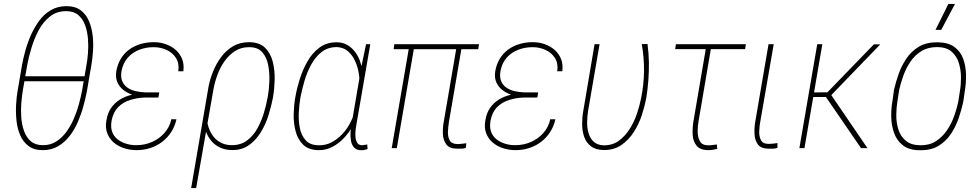

<svg xmlns="http://www.w3.org/2000/svg" viewBox="-20 -753 4981 976"><path d="M317.9 -721.7Q363.3 -721.7 390.9 -700.4Q418.5 -679.2 432.6 -645Q446.8 -610.8 451.2 -570.6Q455.6 -530.3 452.6 -491Q449.7 -451.7 444.3 -421.4L421.9 -290Q415.5 -255.9 404.5 -215.3Q393.6 -174.8 376.7 -135.3Q359.9 -95.7 334.7 -62.7Q309.6 -29.8 275.6 -9.8Q241.7 10.3 197.3 10.3Q151.9 10.3 124 -11.5Q96.2 -33.2 82 -66.9Q67.9 -100.6 63.7 -140.9Q59.6 -181.2 61.8 -220.5Q64 -259.8 69.3 -290L91.8 -421.4Q97.7 -455.1 108.9 -495.6Q120.1 -536.1 137.7 -575.7Q155.3 -615.2 179.9 -648.4Q204.6 -681.6 239 -701.7Q273.4 -721.7 317.9 -721.7ZM316.9 -696.3Q268.6 -696.8 233.4 -668.7Q198.2 -640.6 175.5 -597.2Q152.8 -553.7 138.9 -506.3Q125 -459 118.2 -421.4L108.4 -365.2H409.7L419.4 -421.4Q424.3 -447.3 427.2 -482.7Q430.2 -518.1 427.2 -555.4Q424.3 -592.8 412.8 -624.5Q401.4 -656.2 378.2 -676.3Q355 -696.3 316.9 -696.3ZM197.8 -15.1Q235.8 -14.6 265.9 -33.7Q295.9 -52.7 317.9 -83.3Q339.8 -113.8 355.7 -150.6Q371.6 -187.5 381.3 -224.1Q391.1 -260.7 397 -291L405.3 -339.8H104L95.7 -291Q91.3 -265.1 88.4 -229.2Q85.4 -193.4 88.1 -156.2Q90.8 -119.1 102.3 -86.9Q113.8 -54.7 136.7 -34.9Q159.7 -15.1 197.8 -15.1Z M716.3 -279.3H788.1L785.2 -257.3H718.8Q679.2 -256.3 642.6 -245.1Q606 -233.9 580.8 -208.5Q555.7 -183.1 547.4 -140.1Q541.5 -107.4 549.8 -84Q558.1 -60.5 576.9 -45.4Q595.7 -30.3 621.1 -22.5Q646.5 -14.6 674.3 -15.1Q714.8 -15.1 751.5 -30.8Q788.1 -46.4 814.9 -75.9Q841.8 -105.5 851.1 -147L877 -146.5Q869.1 -110.8 850.3 -81.8Q831.5 -52.7 804.7 -32.2Q777.8 -11.7 744.4 -0.7Q710.9 10.3 673.3 10.3Q639.2 9.8 609.1 -0.2Q579.1 -10.3 557.1 -29.5Q535.2 -48.8 524.7 -77.1Q514.2 -105.5 521 -141.6Q526.9 -178.7 545.2 -204.8Q563.5 -231 590.3 -247.3Q617.2 -263.7 649.7 -271.2Q682.1 -278.8 716.3 -279.3ZM785.6 -259.8H717.3Q689.5 -260.3 661.1 -268.6Q632.8 -276.9 610.6 -293Q588.4 -309.1 577.1 -333.7Q565.9 -358.4 571.3 -391.6Q577.6 -427.2 594.5 -454.8Q611.3 -482.4 636.7 -501Q662.1 -519.5 694.1 -529.1Q726.1 -538.6 761.7 -538.6Q794.4 -538.6 823.2 -528.3Q852.1 -518.1 873.8 -498.8Q895.5 -479.5 906 -452.4Q916.5 -425.3 912.1 -390.6H886.2Q892.1 -430.2 875 -457.5Q857.9 -484.9 827.1 -499Q796.4 -513.2 761.2 -513.2Q722.7 -513.2 688.5 -500.2Q654.3 -487.3 630.1 -460.4Q606 -433.6 598.1 -393.6Q592.3 -362.8 600.8 -341.6Q609.4 -320.3 627.7 -307.6Q646 -294.9 669.9 -289.6Q693.8 -284.2 720.2 -283.2H789.6Z M951.7 203.1 1040 -312Q1047.4 -350.6 1063.5 -390.4Q1079.6 -430.2 1104.7 -463.9Q1129.9 -497.6 1164.8 -518.1Q1199.7 -538.6 1246.1 -538.6Q1299.3 -538.1 1327.6 -510Q1356 -481.9 1366.7 -438.5Q1377.4 -395 1376.2 -348.4Q1375 -301.8 1368.7 -265.1L1367.2 -254.9Q1359.4 -214.4 1345.2 -168.5Q1331.1 -122.6 1306.6 -82Q1282.2 -41.5 1246.1 -15.6Q1210 10.3 1160.2 9.8Q1125.5 9.8 1098.6 -2.9Q1071.8 -15.6 1053.5 -37.6Q1035.2 -59.6 1025.9 -87.4Q1016.6 -115.2 1015.6 -146.5Q1018.1 -148.4 1020.5 -150.9Q1022.9 -153.3 1025.6 -155.8Q1028.3 -158.2 1030.8 -160.2Q1032.2 -121.1 1047.1 -88.1Q1062 -55.2 1090.1 -35.2Q1118.2 -15.1 1158.2 -15.1Q1203.6 -15.1 1235.4 -38.6Q1267.1 -62 1287.8 -99.4Q1308.6 -136.7 1321 -177.7Q1333.5 -218.8 1339.8 -254.9L1341.8 -265.1Q1347.2 -294.9 1349.1 -337.2Q1351.1 -379.4 1343.8 -419.9Q1336.4 -460.4 1313.5 -487.1Q1290.5 -513.7 1245.6 -513.2Q1205.1 -513.2 1174.3 -493.2Q1143.6 -473.1 1121.3 -441.7Q1099.1 -410.2 1085.4 -373Q1071.8 -335.9 1065.4 -300.8L977.1 203.1Z M1480.5 -255.4 1482.4 -265.1Q1489.3 -305.2 1504.2 -352.1Q1519 -398.9 1543.2 -441.4Q1567.4 -483.9 1603.8 -511Q1640.1 -538.1 1690.9 -538.1Q1721.7 -538.1 1744.4 -525.1Q1767.1 -512.2 1783.7 -490.7Q1800.3 -469.2 1809.8 -442.9Q1819.3 -416.5 1823.2 -388.9Q1827.1 -361.3 1825.2 -336.4L1798.8 -176.8Q1790.5 -144.5 1772.5 -111.8Q1754.4 -79.1 1728.5 -51.5Q1702.6 -23.9 1670.4 -6.8Q1638.2 10.3 1602.1 10.3Q1549.8 10.3 1521.7 -16.8Q1493.7 -43.9 1482.7 -85.9Q1471.7 -127.9 1472.9 -173.1Q1474.1 -218.3 1480.5 -255.4ZM1508.8 -265.1 1506.8 -255.4Q1501.5 -224.1 1499 -182.9Q1496.6 -141.6 1503.9 -103.3Q1511.2 -64.9 1534.2 -39.6Q1557.1 -14.2 1602.5 -14.6Q1637.2 -14.2 1666.5 -30Q1695.8 -45.9 1719.5 -70.8Q1743.2 -95.7 1759.3 -126.7Q1775.4 -157.7 1784.2 -188.5L1806.2 -318.4Q1809.1 -346.2 1804 -379.4Q1798.8 -412.6 1784.9 -443.1Q1771 -473.6 1747.8 -493.2Q1724.6 -512.7 1691.4 -513.7Q1646 -513.2 1614.7 -488.5Q1583.5 -463.9 1562 -424.8Q1540.5 -385.7 1528.1 -342.8Q1515.6 -299.8 1508.8 -265.1ZM1840.8 -528.3H1862.3L1792.5 -124.5Q1790 -113.3 1787.8 -95.5Q1785.6 -77.6 1786.9 -58.6Q1788.1 -39.6 1795.9 -27.1Q1803.7 -14.6 1820.8 -14.6Q1827.6 -15.1 1834 -16.6Q1840.3 -18.1 1846.7 -18.6L1848.6 4.9Q1841.3 6.8 1834.5 8.5Q1827.6 10.3 1819.3 10.7Q1792.5 11.2 1779.8 -3.2Q1767.1 -17.6 1763.7 -39.8Q1760.3 -62 1762.2 -85Q1764.2 -107.9 1767.6 -124.5L1817.9 -418.9Z M2415 -528.3 2411.1 -502.9H1981L1984.4 -528.3ZM2087.9 -528.3 1997.1 0H1971.2L2062 -528.3ZM2303.2 -528.3H2329.6L2261.7 -130.9Q2258.3 -109.9 2257.1 -84.5Q2255.9 -59.1 2265.4 -40.3Q2274.9 -21.5 2304.7 -20.5Q2315.4 -20.5 2327.4 -22.2Q2339.4 -23.9 2350.6 -24.9L2348.1 -1.5Q2338.9 2.4 2327.9 2.7Q2316.9 2.9 2304.2 2.9Q2265.1 2.9 2249 -18.6Q2232.9 -40 2231.4 -71Q2230 -102.1 2235.4 -131.8Z M2642.6 -279.3H2714.4L2711.4 -257.3H2645Q2605.5 -256.3 2568.8 -245.1Q2532.2 -233.9 2507.1 -208.5Q2481.9 -183.1 2473.6 -140.1Q2467.8 -107.4 2476.1 -84Q2484.4 -60.5 2503.2 -45.4Q2522 -30.3 2547.4 -22.5Q2572.8 -14.6 2600.6 -15.1Q2641.1 -15.1 2677.7 -30.8Q2714.4 -46.4 2741.2 -75.9Q2768.1 -105.5 2777.3 -147L2803.2 -146.5Q2795.4 -110.8 2776.6 -81.8Q2757.8 -52.7 2731 -32.2Q2704.1 -11.7 2670.7 -0.7Q2637.2 10.3 2599.6 10.3Q2565.4 9.8 2535.4 -0.2Q2505.4 -10.3 2483.4 -29.5Q2461.4 -48.8 2450.9 -77.1Q2440.4 -105.5 2447.3 -141.6Q2453.1 -178.7 2471.4 -204.8Q2489.7 -231 2516.6 -247.3Q2543.5 -263.7 2575.9 -271.2Q2608.4 -278.8 2642.6 -279.3ZM2711.9 -259.8H2643.6Q2615.7 -260.3 2587.4 -268.6Q2559.1 -276.9 2536.9 -293Q2514.6 -309.1 2503.4 -333.7Q2492.2 -358.4 2497.6 -391.6Q2503.9 -427.2 2520.8 -454.8Q2537.6 -482.4 2563 -501Q2588.4 -519.5 2620.4 -529.1Q2652.3 -538.6 2688 -538.6Q2720.7 -538.6 2749.5 -528.3Q2778.3 -518.1 2800 -498.8Q2821.8 -479.5 2832.3 -452.4Q2842.8 -425.3 2838.4 -390.6H2812.5Q2818.4 -430.2 2801.3 -457.5Q2784.2 -484.9 2753.4 -499Q2722.7 -513.2 2687.5 -513.2Q2648.9 -513.2 2614.7 -500.2Q2580.6 -487.3 2556.4 -460.4Q2532.2 -433.6 2524.4 -393.6Q2518.6 -362.8 2527.1 -341.6Q2535.6 -320.3 2554 -307.6Q2572.3 -294.9 2596.2 -289.6Q2620.1 -284.2 2646.5 -283.2H2715.8Z M3002.4 -528.3H3027.8L2969.2 -187.5Q2965.3 -163.1 2964.6 -133.5Q2963.9 -104 2971.7 -76.7Q2979.5 -49.3 2998.3 -32.2Q3017.1 -15.1 3049.8 -14.2Q3094.2 -14.2 3126.2 -37.8Q3158.2 -61.5 3181.2 -97.9Q3204.1 -134.3 3218 -175.8Q3231.9 -217.3 3238.8 -253.4Q3252.9 -321.3 3253.7 -391.4Q3254.4 -461.4 3242.2 -528.8L3271.5 -529.3Q3277.8 -482.9 3278.6 -437.3Q3279.3 -391.6 3275.9 -345.9Q3272.5 -300.3 3265.1 -253.9Q3257.3 -212.9 3242.4 -167.2Q3227.5 -121.6 3201.7 -81.5Q3175.8 -41.5 3138.9 -15.9Q3102.1 9.8 3049.8 9.8Q3008.3 9.3 2983.9 -9.5Q2959.5 -28.3 2949.5 -57.6Q2939.5 -86.9 2939.2 -121.6Q2939 -156.2 2944.8 -188Z M3771.5 -528.3 3767.6 -503.4H3412.1L3416 -528.3ZM3571.8 -528.3H3597.7L3530.8 -135.7Q3526.4 -112.8 3526.4 -84.5Q3526.4 -56.2 3537.6 -35.4Q3548.8 -14.6 3580.1 -14.2Q3591.3 -14.2 3602.3 -15.9Q3613.3 -17.6 3624 -18.6L3626 3.9Q3614.3 6.8 3603 8.5Q3591.8 10.3 3580.1 10.3Q3538.1 9.8 3520.3 -13.2Q3502.4 -36.1 3501 -69.6Q3499.5 -103 3504.9 -135.7Z M3886.7 -528.3H3913.1L3844.2 -131.3Q3840.3 -110.8 3839.4 -85.2Q3838.4 -59.6 3848.1 -40.5Q3857.9 -21.5 3888.2 -21.5Q3899.4 -21.5 3910.9 -22.9Q3922.4 -24.4 3932.1 -25.9V-1.5Q3921.4 2.4 3910.4 2.7Q3899.4 2.9 3887.2 2.9Q3848.1 2.4 3832.5 -19Q3816.9 -40.5 3815.4 -71.3Q3814 -102.1 3818.8 -131.8Z M4160.2 -528.3 4069.3 0H4043.5L4134.3 -528.3ZM4454.6 -527.3 4196.3 -259.8H4103.5L4106.4 -283.2L4186 -283.7L4422.4 -527.8ZM4356.9 0 4177.2 -261.7 4195.8 -284.2 4389.6 0Z M4516.6 -239.3 4524.4 -295.4Q4533.2 -335 4548.1 -377.2Q4563 -419.4 4588.1 -456.3Q4613.3 -493.2 4651.4 -515.9Q4689.5 -538.6 4745.6 -538.1Q4800.3 -537.6 4832 -513.9Q4863.8 -490.2 4877 -452.1Q4890.1 -414.1 4890.6 -371.6Q4891.1 -329.1 4884.8 -292L4876.5 -235.4Q4868.2 -196.3 4853.5 -153.1Q4838.9 -109.9 4814 -72.5Q4789.1 -35.2 4751.5 -12Q4713.9 11.2 4657.2 10.7Q4601.6 10.7 4570.1 -13.9Q4538.6 -38.6 4524.9 -77.1Q4511.2 -115.7 4510.5 -158.9Q4509.8 -202.1 4516.6 -239.3ZM4550.8 -295.9 4542 -238.8Q4536.6 -207.5 4536.1 -169.2Q4535.6 -130.9 4546.4 -95.9Q4557.1 -61 4584 -38.1Q4610.8 -15.1 4658.2 -14.6Q4703.6 -13.7 4736.8 -34.9Q4770 -56.2 4792.7 -89.1Q4815.4 -122.1 4829.6 -160.9Q4843.8 -199.7 4851.1 -235.4L4859.9 -292.5Q4865.2 -322.8 4865 -360.4Q4864.7 -397.9 4854.2 -432.4Q4843.8 -466.8 4817.9 -490Q4792 -513.2 4744.1 -513.7Q4696.8 -513.7 4663.1 -492.7Q4629.4 -471.7 4607.2 -438.2Q4585 -404.8 4571.5 -366.9Q4558.1 -329.1 4550.8 -295.9ZM4735.4 -601.1 4800.8 -732.9H4834.5L4764.6 -601.1Z"/></svg>

Font: Roboto Condensed Thin
Style: Italic
Weight: 250
Italic angle: -12°
Designer: Christian Robertson
Foundry: Google
Version: Version 3.008; 2023